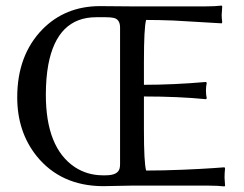

<svg xmlns="http://www.w3.org/2000/svg" viewBox="-20 -668 878 691"><path d="M348.1 -37.1H360.8Q404.8 -37.1 410.6 -62.5Q412.1 -69.3 412.1 -77.1V-568.8Q412.1 -598.1 389.6 -603.5Q378.9 -606 360.8 -606H326.2Q186 -606 153.8 -435.1Q145 -386.7 145 -327.1Q145 -136.2 249.5 -66.4Q293.9 -37.6 348.1 -37.1ZM455.1 0 350.1 2Q198.7 1 111.8 -106.4Q42 -193.8 42 -317.9Q42 -468.8 132.3 -562Q214.4 -645.5 338.9 -646Q339.8 -646 455.1 -645H717.8Q753.9 -645 777.8 -647.9L779.8 -645Q777.8 -616.7 777.8 -613.8Q777.8 -603 779.8 -587.9L777.8 -584Q777.8 -584 603.5 -594.2Q550.8 -596.2 505.9 -596.2Q498 -568.8 498 -444.8V-362.8Q604 -362.8 721.2 -373L724.1 -370.1Q721.2 -356 721.2 -341.8Q721.2 -327.1 724.1 -314L721.2 -311Q622.6 -320.8 498 -320.8V-200.2Q498 -82.5 505.9 -54.2Q565.9 -54.2 636.5 -57.1Q707 -60.1 747.6 -63L788.1 -65.9L790 -62Q788.1 -45.9 788.1 -28.8Q788.1 -25.4 790 0L788.1 2.9Q763.7 0 728 0Z"/></svg>

Font: Linux Biolinum Capitals O
Style: Small Caps
Weight: 400
Designer: Philipp H. Poll
Foundry: Philipp H. Poll
Version: Version 1.0.4